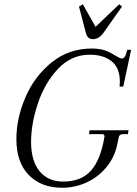

<svg xmlns="http://www.w3.org/2000/svg" viewBox="-20 -870 644 902"><path d="M272 12Q173 12 115 -48Q57 -108 57 -216Q57 -315 100 -414Q143 -513 223.5 -577.5Q304 -642 411 -642Q450 -642 475 -632.5Q500 -623 525 -607Q533 -602 540.5 -598.5Q548 -595 553 -595Q565 -595 572 -616L578 -636H596L559 -463H542Q543 -471 543 -486Q543 -551 504.5 -582Q466 -613 402 -613Q315 -613 252.5 -546.5Q190 -480 158 -384Q126 -288 126 -204Q126 -114 166 -65.5Q206 -17 277 -17Q361 -17 407 -68Q453 -119 471 -229Q471 -234 468 -237Q465 -240 461 -240H398L401 -258H584L581 -240H556Q550 -240 544.5 -236Q539 -232 538 -226L531 -192Q519 -133 481.5 -86.5Q444 -40 389 -14Q334 12 272 12ZM553 -839 467 -717Q445 -686 417 -686Q403 -686 395 -693.5Q387 -701 383 -717L351 -839L369 -850L429 -744L540 -850Z"/></svg>

Font: Arapey
Style: Italic
Weight: 400
Italic angle: -12°
Designer: Eduardo Rodriguez Tunni
Foundry: Eduardo Rodriguez Tunni
Version: Version 3.000